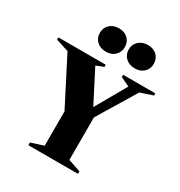

<svg xmlns="http://www.w3.org/2000/svg" viewBox="-219 -1094 1161 1240"><g transform="rotate(30 361.5 -473.5)"><path d="M176 0V-20L269 -50V-306L91 -653L-4 -683V-700H349V-684L293 -662L416 -423L546 -651L479 -683V-700H719V-684L626 -653L453 -367V-50L546 -19V0ZM522 -773Q481 -773 454.5 -797.5Q428 -822 428 -860Q428 -898 454.5 -922.5Q481 -947 522 -947Q564 -947 589.5 -922.5Q615 -898 615 -860Q615 -822 589.5 -797.5Q564 -773 522 -773ZM307 -773Q265 -773 239 -797.5Q213 -822 213 -860Q213 -898 239 -922.5Q265 -947 307 -947Q348 -947 373.5 -922.5Q399 -898 399 -860Q399 -822 373.5 -797.5Q348 -773 307 -773Z"/></g></svg>

Font: Wittgenstein Black
Style: Regular
Weight: 900
Designer: Jörg Drees
Foundry: Jörg Drees
Version: Version 1.303; ttfautohint (v1.8.4.7-5d5b)